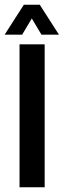

<svg xmlns="http://www.w3.org/2000/svg" viewBox="-30 -786 268 806"><path d="M52 0V-600H157.5V0ZM-10.5 -640.5 70 -766H137L217.5 -640.5H144L103.5 -708.5L63 -640.5Z"/></svg>

Font: Big Shoulders Medium
Style: Regular
Weight: 500
Designer: Patric King
Foundry: XO Type Co
Version: Version 2.002